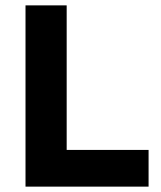

<svg xmlns="http://www.w3.org/2000/svg" viewBox="-20 -695 598 715"><path d="M75 0V-675H228.3V-136.7H533.3V0Z"/></svg>

Font: Funnel Sans ExtraBold
Style: Regular
Weight: 800
Version: Version 1.000; Beta; Release 5; Build 24; ttfautohint (v1.8.